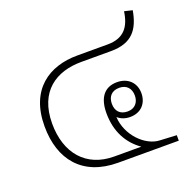

<svg xmlns="http://www.w3.org/2000/svg" viewBox="-113 -740 859 855"><g transform="rotate(-20 316.0 -312.5)"><path d="M306 0H593V-26L515 -30C446 -32 372 -107 368 -194C383 -180 404 -173 426 -173C480 -173 509 -210 509 -256C509 -305 475 -339 423 -339C360 -339 332 -294 332 -225C332 -135 370 -72 427 -32H299C166 -32 89 -124 89 -264C89 -417 186 -478 305 -478H446C547 -478 584 -531 599 -616L561 -625C551 -554 519 -511 442 -511H298C164 -511 53 -439 53 -264C53 -106 138 0 306 0ZM424 -200C388 -200 369 -222 369 -256C369 -290 388 -312 424 -312C458 -312 478 -290 478 -256C478 -223 458 -200 424 -200Z"/></g></svg>

Font: Noto Sans Thai Looped ExtraLight
Style: Regular
Weight: 200
Designer: Sasikarn Vongin, Ben Mitchell
Foundry: The Fontpad Ltd
Version: Version 1.001